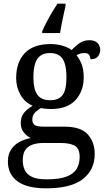

<svg xmlns="http://www.w3.org/2000/svg" viewBox="-20 -786 578 1046"><path d="M231 240Q127 240 75 201.5Q23 163 23 94Q23 55 40.5 28.5Q58 2 86.5 -13Q115 -28 148 -34Q128 -43 110.5 -63.5Q93 -84 93 -116Q93 -146 108.5 -168Q124 -190 158 -210Q115 -228 91.5 -269.5Q68 -311 68 -361Q68 -447 115 -496.5Q162 -546 256 -546Q292 -546 324 -536Q356 -526 370 -513Q384 -529 409 -548Q434 -567 467 -567Q497 -567 511.5 -551.5Q526 -536 526 -515Q526 -494 513.5 -478.5Q501 -463 473 -463Q473 -474 466.5 -485.5Q460 -497 440 -497Q427 -497 417 -494Q407 -491 397 -485Q414 -464 425 -435.5Q436 -407 436 -364Q436 -290 391.5 -241Q347 -192 256 -192Q244 -192 228.5 -193.5Q213 -195 203 -197Q184 -187 170 -172Q156 -157 156 -134Q156 -116 167.5 -106Q179 -96 218 -96H331Q420 -96 458 -54Q496 -12 496 53Q496 139 431.5 189.5Q367 240 231 240ZM233 191Q305 191 344 175.5Q383 160 398.5 132.5Q414 105 414 70Q414 24 388 8.5Q362 -7 312 -7H214Q186 -7 161 0.5Q136 8 120 28Q104 48 104 88Q104 117 115 140.5Q126 164 154 177.5Q182 191 233 191ZM253 -240Q286 -240 305.5 -253Q325 -266 333.5 -294Q342 -322 342 -365Q342 -410 333 -439.5Q324 -469 304.5 -483Q285 -497 252 -497Q220 -497 200 -482.5Q180 -468 171 -438.5Q162 -409 162 -364Q162 -300 183.5 -270Q205 -240 253 -240ZM210 -616Q219 -637 233 -664Q247 -691 263 -718Q279 -745 293 -766H337V-753Q332 -731 326.5 -706Q321 -681 316 -655.5Q311 -630 307 -606H210Z"/></svg>

Font: Noto Serif Malayalam
Style: Regular
Weight: 400
Designer: Indian type Foundry, Jelle Bosma, Monotype Design Team
Foundry: Monotype Imaging Inc.
Version: Version 2.103